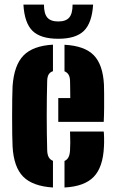

<svg xmlns="http://www.w3.org/2000/svg" viewBox="-20 -803 499 832"><path d="M34.5 -168Q33.5 -185 33 -220.2Q32.5 -255.5 32.5 -297Q32.5 -338.5 33 -375Q33.5 -411.5 34.5 -430Q41 -520.5 81.8 -562.5Q122.5 -604.5 209.5 -609.5V-494.5Q197 -490.5 191 -480.5Q185 -470.5 184.5 -453Q183.5 -417.5 183 -379.2Q182.5 -341 182.5 -301.8Q182.5 -262.5 183 -224.8Q183.5 -187 184.5 -152Q185 -133.5 191 -122.2Q197 -111 209.5 -106V9.5Q121.5 4 80.5 -37.5Q39.5 -79 34.5 -168ZM259.5 9.5V-105.5Q271 -110.5 276.8 -121.8Q282.5 -133 283.5 -152Q284.5 -164 284.5 -185.5Q284.5 -207 283.5 -233H429.5Q430.5 -228 431 -206.2Q431.5 -184.5 430.5 -168Q426.5 -78.5 386.2 -36.8Q346 5 259.5 9.5ZM232.5 -275V-378H284.5Q284.5 -396 284.2 -412Q284 -428 283.8 -439Q283.5 -450 283.5 -453Q283 -469.5 277 -479.5Q271 -489.5 259.5 -494V-609Q346.5 -604.5 386.2 -563.8Q426 -523 430.5 -436Q431 -425 431.2 -397.2Q431.5 -369.5 431.2 -336.2Q431 -303 429.5 -275ZM232.5 -635Q156 -635 121 -669.2Q86 -703.5 81.5 -783H170.5Q170.5 -744 185 -727Q199.5 -710 232.5 -710Q265.5 -710 280 -727Q294.5 -744 294.5 -783H383.5Q378.5 -703.5 343.5 -669.2Q308.5 -635 232.5 -635Z"/></svg>

Font: Big Shoulders Stencil Display Thin Black
Style: Regular
Weight: 900
Version: Version 2.001